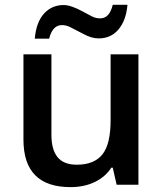

<svg xmlns="http://www.w3.org/2000/svg" viewBox="-20 -765 675 795"><path d="M272 9.8Q77.1 9.8 77.1 -187V-540H192.9V-207Q192.9 -145.5 218.3 -114.3Q243.7 -83 297.9 -83Q370.1 -83 404.3 -126Q438.5 -168.9 438 -271V-540H553.2V0H462.9L446.8 -70.8H440.9Q417 -33.2 373 -11.7Q329.1 9.8 272 9.8ZM387.7 -606Q358.4 -606 324.2 -625Q289.6 -643.6 271.5 -652.3Q253.4 -661.1 236.8 -661.1Q197.3 -661.1 183.6 -605H124Q129.9 -672.9 162.1 -708.5Q194.3 -744.1 243.7 -744.1Q273.9 -744.1 323.7 -716.8Q342.8 -706.1 360.4 -697.3Q377.9 -688.5 395 -689Q433.6 -689 446.8 -745.1H507.8Q502 -679.7 470.2 -642.6Q438.5 -605.5 387.7 -606Z"/></svg>

Font: OpenSans-Semibold
Style: Regular
Weight: 600
Foundry: Ascender Corporation
Version: Version 1.10